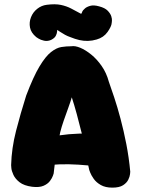

<svg xmlns="http://www.w3.org/2000/svg" viewBox="-20 -855 648 880"><path d="M127 1Q90 -4 70 -19.5Q50 -35 41.5 -53.5Q33 -72 32 -85Q31 -98 31 -98Q33 -175 53.5 -255Q74 -335 100 -417Q133 -504 161 -550.5Q189 -597 214 -616.5Q239 -636 261.5 -639.5Q284 -643 307 -643Q324 -646 348 -636Q372 -626 398 -605Q424 -584 446 -552.5Q468 -521 479 -480Q489 -452 503.5 -408.5Q518 -365 532.5 -310.5Q547 -256 559 -194.5Q571 -133 577 -68Q577 -68 576 -57Q575 -46 568 -31.5Q561 -17 544 -6Q527 5 495 5Q463 5 442 -7Q421 -19 409.5 -35.5Q398 -52 393.5 -64Q389 -76 389 -76Q376 -133 369.5 -173Q363 -213 357 -235Q343 -291 332 -331.5Q321 -372 309 -409Q303 -388 292.5 -359.5Q282 -331 272 -302Q262 -273 256 -249Q249 -211 244.5 -189.5Q240 -168 237.5 -152Q235 -136 232.5 -116Q230 -96 226 -60Q226 -60 222.5 -49.5Q219 -39 209 -25.5Q199 -12 179.5 -3.5Q160 5 127 1ZM146 -87 161 -217Q208 -228 251.5 -234.5Q295 -241 341 -242.5Q387 -244 440 -239L457 -87Q422 -93 381 -97Q340 -101 297.5 -102Q255 -103 216 -99.5Q177 -96 146 -87ZM214 -672Q198 -665 182 -668.5Q166 -672 156 -678.5Q146 -685 146 -685Q122 -705 117.5 -729Q113 -753 122 -776Q131 -799 150.5 -814.5Q170 -830 194 -833Q233 -838 259 -832.5Q285 -827 306 -816Q327 -805 351 -792Q354 -792 355.5 -797.5Q357 -803 361 -808Q361 -808 368.5 -815.5Q376 -823 392.5 -828Q409 -833 434 -826Q461 -819 473.5 -806Q486 -793 490 -780.5Q494 -768 493 -759Q492 -750 492 -750Q491 -734 473 -708.5Q455 -683 423 -674Q403 -668 383 -667.5Q363 -667 343.5 -671.5Q324 -676 302 -685Q290 -689 278 -695.5Q266 -702 256.5 -708.5Q247 -715 242 -718Q242 -718 241.5 -709.5Q241 -701 235.5 -690.5Q230 -680 214 -672Z"/></svg>

Font: Sour Gummy Black
Style: Regular
Weight: 900
Version: Version 1.000